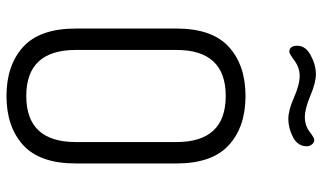

<svg xmlns="http://www.w3.org/2000/svg" viewBox="-221 -767 994 592"><g transform="rotate(90 276.0 -471.0)"><path d="M68 -208V-518Q68 -628 124.5 -679.5Q181 -731 276 -731Q371 -731 427.5 -679.5Q484 -628 484 -518V-208Q484 -97 427.5 -45.5Q371 6 276 6Q181 6 124.5 -45.5Q68 -97 68 -208ZM209 -948Q235 -948 275 -931Q315 -914 341 -914Q367 -914 386 -928.5Q405 -943 411 -943Q420 -943 425.5 -935.5Q431 -928 431 -920Q431 -892 403 -877.5Q375 -863 347 -863Q320 -863 280.5 -880.5Q241 -898 214 -898Q189 -898 167 -882Q145 -866 140 -866Q121 -866 121 -891Q121 -916 150.5 -932Q180 -948 209 -948ZM134 -208Q134 -55 276 -55Q418 -55 418 -208V-518Q418 -670 276 -670Q134 -670 134 -518Z"/></g></svg>

Font: Terminal Dosis
Style: Regular
Weight: 400
Designer: Edgar Tolentino, Pablo Impallari, Igino Marini
Foundry: Edgar Tolentino, Pablo Impallari, Igino Marini
Version: Version 1.007